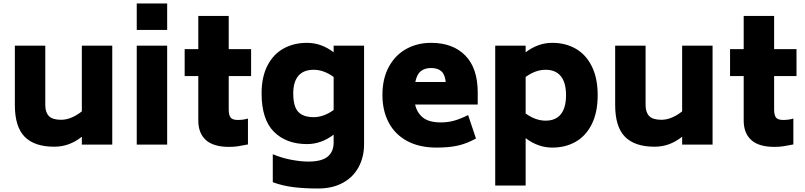

<svg xmlns="http://www.w3.org/2000/svg" viewBox="-20 -827 4605 1098"><path d="M622 -566V0H448V-45Q411 -16 372.5 -2Q334 12 290 12Q177 12 121 -45Q65 -102 65 -226V-566H239V-226Q239 -185 259.5 -163.5Q280 -142 329 -142Q387 -142 448 -190V-566Z M762 -807H936V-656H762ZM762 -566H936V0H762Z M1288 -392V-201Q1288 -168 1299 -154.5Q1310 -141 1339 -141Q1372 -141 1398 -149V-1Q1364 6 1340.5 9.5Q1317 13 1290 13Q1201 13 1157.5 -26Q1114 -65 1114 -138V-392H1036V-546H1114V-736H1288V-546H1416V-392Z M2062 -566V-2Q2062 70 2031.5 127.5Q2001 185 1941.5 218Q1882 251 1799 251Q1718 251 1656 243Q1594 235 1540 215V55Q1593 77 1647 87Q1701 97 1744 97Q1819 97 1853.5 69Q1888 41 1888 -12V-57Q1817 -3 1736 -3Q1617 -3 1546.5 -73.5Q1476 -144 1476 -293Q1476 -387 1509.5 -452Q1543 -517 1601.5 -549.5Q1660 -582 1736 -582Q1817 -582 1888 -528V-566ZM1888 -198V-387Q1831 -428 1774 -428Q1716 -428 1686.5 -393.5Q1657 -359 1657 -293Q1657 -218 1685.5 -187.5Q1714 -157 1774 -157Q1831 -157 1888 -198Z M2501 -127Q2540 -127 2575.5 -136.5Q2611 -146 2657 -169L2702 -35Q2650 -6 2599 5.5Q2548 17 2477 17Q2378 17 2308.5 -20.5Q2239 -58 2203 -126Q2167 -194 2167 -284Q2167 -378 2204 -445.5Q2241 -513 2304 -547.5Q2367 -582 2445 -582Q2570 -582 2641 -509.5Q2712 -437 2712 -298V-229H2354Q2365 -181 2399.5 -154Q2434 -127 2501 -127ZM2355 -358H2529Q2525 -400 2504.5 -419Q2484 -438 2445 -438Q2409 -438 2386.5 -420Q2364 -402 2355 -358Z M3398 -283Q3398 -185 3364.5 -117.5Q3331 -50 3272.5 -16.5Q3214 17 3138 17Q3057 17 2986 -37V234H2812V-566H2986V-528Q3057 -582 3138 -582Q3214 -582 3272.5 -548.5Q3331 -515 3364.5 -447.5Q3398 -380 3398 -283ZM3217 -283Q3217 -354 3187.5 -391Q3158 -428 3100 -428Q3043 -428 2986 -387V-178Q3043 -137 3100 -137Q3158 -137 3187.5 -174Q3217 -211 3217 -283Z M4055 -566V0H3881V-45Q3844 -16 3805.5 -2Q3767 12 3723 12Q3610 12 3554 -45Q3498 -102 3498 -226V-566H3672V-226Q3672 -185 3692.5 -163.5Q3713 -142 3762 -142Q3820 -142 3881 -190V-566Z M4407 -392V-201Q4407 -168 4418 -154.5Q4429 -141 4458 -141Q4491 -141 4517 -149V-1Q4483 6 4459.5 9.5Q4436 13 4409 13Q4320 13 4276.5 -26Q4233 -65 4233 -138V-392H4155V-546H4233V-736H4407V-546H4535V-392Z"/></svg>

Font: Biryani Heavy
Style: Regular
Weight: 900
Designer: Dan Reynolds and Mathieu Réguer
Foundry: Dan Reynolds and Mathieu Réguer
Version: Version 1.003; ttfautohint (v1.1) -l 5 -r 5 -G 72 -x 0 -D la